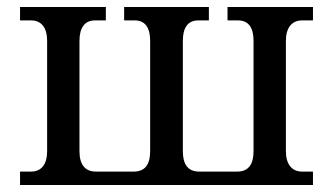

<svg xmlns="http://www.w3.org/2000/svg" viewBox="-20 -526 947 546"><path d="M206 -96V-410C206 -447 221 -468 250 -468H281V-506H37V-468H68C98 -468 114 -447 114 -410V-96C114 -59 98 -38 68 -38H37V0H870V-38H839C810 -38 793 -59 793 -96V-410C793 -447 810 -468 839 -468H870V-506H627V-468H657C687 -468 701 -447 701 -410V-96C701 -59 687 -38 654 -38H547C514 -38 500 -59 500 -96V-410C500 -447 514 -468 544 -468H574V-506H333V-468H363C393 -468 407 -447 407 -410V-96C407 -59 393 -38 360 -38H253C221 -38 206 -59 206 -96Z"/></svg>

Font: LT Superior Serif Medium
Style: Regular
Weight: 500
Designer: Daniel Lyons
Foundry: LyonsType
Version: Version 2.120;FEAKit 1.0